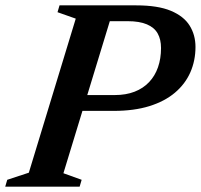

<svg xmlns="http://www.w3.org/2000/svg" viewBox="-44 -696 750 716"><path d="M383.5 -341.5Q425.5 -341.5 457.8 -354Q490 -366.5 512 -389.8Q534 -413 545.2 -445.2Q556.5 -477.5 556.5 -517Q556.5 -549 544 -571.2Q531.5 -593.5 503.8 -605.2Q476 -617 432 -617H278L297.5 -676H464Q544.5 -676 593 -655.8Q641.5 -635.5 663.2 -600.5Q685 -565.5 685 -521Q685 -470 665.8 -426.2Q646.5 -382.5 608.2 -350.2Q570 -318 513 -300.2Q456 -282.5 380.5 -282.5H176L194 -341.5ZM192.5 -50 260.5 -25.5 253 0H-24.5L-17 -25.5L63.5 -52L238.5 -626.5L170.5 -650.5L178 -676H383.5Z"/></svg>

Font: Newsreader 16pt 16pt SemiBold
Style: Italic
Weight: 600
Italic angle: -17°
Version: Version 1.003